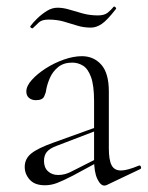

<svg xmlns="http://www.w3.org/2000/svg" viewBox="-20 -570 460 598"><path d="M313 6Q309 8 305 8Q293 8 283 -13Q273 -34 273 -74V-255Q273 -304 263.5 -330Q254 -356 238.5 -365.5Q223 -375 205 -375Q178 -375 161 -361Q144 -347 135.5 -327.5Q127 -308 124 -291Q123 -281 117.5 -269.5Q112 -258 92 -258Q79 -258 70.5 -265Q62 -272 62 -285Q62 -302 79 -321Q96 -340 122.5 -357Q149 -374 179 -384.5Q209 -395 235 -395Q272 -395 295.5 -368.5Q319 -342 319 -285V-108Q319 -72 327.5 -55.5Q336 -39 357 -39Q376 -39 412 -54Q417 -56 419 -50.5Q421 -45 416 -43ZM120 7Q88 7 72.5 -10.5Q57 -28 57 -50Q57 -76 78 -92.5Q99 -109 147 -126L283 -175L285 -165L157 -116Q135 -108 126 -97Q117 -86 117 -69Q117 -48 129.5 -36.5Q142 -25 161 -25Q172 -25 181.5 -27.5Q191 -30 199 -34L292 -81L294 -70L207 -23Q176 -7 157.5 0Q139 7 120 7ZM285 -522Q305 -522 315.5 -530.5Q326 -539 334 -549Q336 -551 339.5 -547.5Q343 -544 341 -542Q314 -507 297 -495.5Q280 -484 263 -484Q240 -484 219.5 -490.5Q199 -497 178 -503Q157 -509 131 -509Q111 -509 101.5 -500.5Q92 -492 82 -482Q80 -481 76.5 -483.5Q73 -486 75 -489Q83 -500 96.5 -513Q110 -526 126 -536Q142 -546 159 -546Q177 -546 196.5 -540Q216 -534 238 -528Q260 -522 285 -522Z"/></svg>

Font: Cormorant Light Light
Style: Regular
Weight: 300
Version: Version 4.000